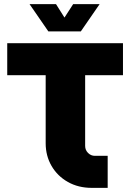

<svg xmlns="http://www.w3.org/2000/svg" viewBox="-20 -909 630 929"><path d="M424 0Q359 0 308.5 -28.5Q258 -57 229.5 -106Q201 -155 201 -216V-545H15V-700H575V-545H392V-203Q392 -183 406 -169Q420 -155 439 -155H501V0ZM214 -757 123 -889H251L292 -824L334 -889H462L371 -757Z"/></svg>

Font: MuseoModerno ExtraBold
Style: Regular
Weight: 800
Designer: Pablo Cosgaya, Héctor Gatti, Marcela Romero, and the Authors of The MuseoModerno Project.
Foundry: Omnibus-Type Team
Version: Version 1.001